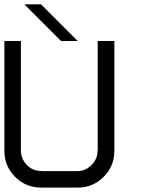

<svg xmlns="http://www.w3.org/2000/svg" viewBox="-20 -853 707 873"><path d="M333.3 -75Q369.2 -75.8 396.2 -102.5Q423.3 -129.2 423.3 -166.7H424.2V-666.7H500V-166.7Q500 -97.5 451.2 -48.8Q402.5 0 333.3 0H166.7Q97.5 0 48.8 -48.8Q0 -97.5 0 -166.7V-666.7H75V-166.7Q75.8 -130 102.1 -102.9Q128.3 -75.8 166.7 -75.8V-75ZM166.7 -833.3 333.3 -666.7H257.5L90.8 -833.3Z"/></svg>

Font: 0xA000-Squareish-Mono
Style: Squareish-Mono
Weight: 400
Version: Version 0.1